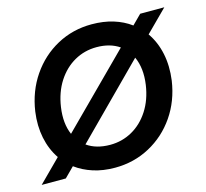

<svg xmlns="http://www.w3.org/2000/svg" viewBox="-107 -831 1031 961"><g transform="rotate(-15 408.5 -350.0)"><path d="M-3 0 111 -114Q77 -164 64 -227.5Q51 -291 61 -363Q76 -465 130 -544Q184 -623 266 -667.5Q348 -712 446 -712Q507 -712 557.5 -696.5Q608 -681 647 -652L695 -700H820L709 -589Q744 -539 757.5 -474.5Q771 -410 761 -336Q746 -234 692 -155.5Q638 -77 555.5 -32.5Q473 12 375 12Q313 12 262 -4.5Q211 -21 172 -50L122 0ZM191 -351Q179 -269 205 -209L558 -562Q510 -595 440 -595Q378 -595 325.5 -565.5Q273 -536 237.5 -481Q202 -426 191 -351ZM381 -105Q443 -105 495.5 -134.5Q548 -164 583.5 -219Q619 -274 630 -349Q642 -433 614 -494L261 -139Q309 -105 381 -105Z"/></g></svg>

Font: Host Grotesk
Style: Bold Italic
Weight: 700
Italic angle: -8°
Designer: Doğukan Karapınar
Foundry: Element Type
Version: Version 1.003; ttfautohint (v1.8.4.7-5d5b)